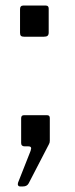

<svg xmlns="http://www.w3.org/2000/svg" viewBox="-20 -526 269 690"><path d="M67 -394Q59 -394 55.5 -397Q52 -400 52 -408V-493Q52 -506 63 -506H145Q155 -506 155 -495V-409Q155 -401 151 -397.5Q147 -394 137 -394ZM52 144Q47 144 45 140Q43 136 45 130L90 16L92 7Q92 0 82 0H69Q56 0 56 -12V-101Q56 -112 66 -112H149Q159 -112 159 -102V-20Q159 -13 156 -8L83 133Q77 144 63 144Z"/></svg>

Font: Libre Franklin
Style: Regular
Weight: 400
Designer: Pablo Impallari, Rodrigo Fuenzalida
Foundry: Impallari Type
Version: Version 1.001; ttfautohint (v1.4.1)